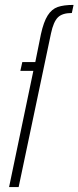

<svg xmlns="http://www.w3.org/2000/svg" viewBox="-20 -763 320 783"><path d="M116 -474H63L71 -510H124L147 -624Q158 -674 174.5 -700Q191 -726 215.5 -734.5Q240 -743 280 -743L273 -710Q234 -710 216 -692Q198 -674 188 -627L56 0H17Z"/></svg>

Font: Saira Ultra Condensed ExLight
Style: Italic
Weight: 200
Width: 1
Italic angle: -12°
Designer: Hector Gatti with collaboration of the Omnibus-Type team
Foundry: Omnibus-Type
Version: Version 1.001; ttfautohint (v1.8)